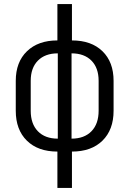

<svg xmlns="http://www.w3.org/2000/svg" viewBox="-20 -750 640 950"><path d="M264 0Q168 0 113 -54Q58 -108 58 -202V-350Q58 -443 113.5 -496.5Q169 -550 264 -550V-730H336V-550Q432 -550 487 -496.5Q542 -443 542 -350V-202Q542 -108 487 -54Q432 0 336 0V180H264ZM266 -486Q203 -486 167.5 -450Q132 -414 132 -350V-202Q132 -137 167.5 -100.5Q203 -64 266 -64ZM334 -64Q397 -64 432.5 -100.5Q468 -137 468 -202V-350Q468 -414 432.5 -450Q397 -486 334 -486Z"/></svg>

Font: JetBrains Mono Semi Light
Style: Regular
Weight: 350
Monospace: yes
Designer: Philipp Nurullin, Konstantin Bulenkov
Foundry: JetBrains
Version: 2.002